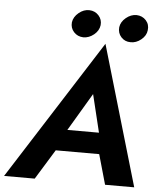

<svg xmlns="http://www.w3.org/2000/svg" viewBox="-90 -965 840 1017"><g transform="rotate(5 330.0 -457.0)"><path d="M167 -159H528L531 -272H202ZM402 -473 461 -230 452 -194 507 0H662L444 -744L-30 0H133L256 -200L259 -232ZM509 -838Q506 -807 525.5 -785.5Q545 -764 575 -764Q605 -763 631.5 -784.5Q658 -806 661 -835Q665 -866 645.5 -887.5Q626 -909 595 -910Q565 -910 539 -888.5Q513 -867 509 -838ZM257 -842Q254 -812 273.5 -790.5Q293 -769 324 -768Q354 -768 380 -789Q406 -810 410 -840Q413 -870 393.5 -891.5Q374 -913 344 -914Q314 -915 287.5 -893Q261 -871 257 -842Z"/></g></svg>

Font: Jost SemiBold
Style: Italic
Weight: 600
Italic angle: -5°
Version: Version 3.710